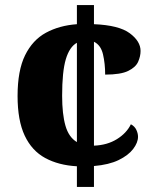

<svg xmlns="http://www.w3.org/2000/svg" viewBox="-20 -734 604 754"><path d="M282 -81Q210 -85 157.5 -113.5Q105 -142 77 -201.5Q49 -261 49 -357Q49 -457 78.5 -517Q108 -577 160.5 -605.5Q213 -634 282 -639V-714H349V-639Q447 -635 489.5 -603.5Q532 -572 532 -534Q532 -513 522.5 -491.5Q513 -470 483.5 -455.5Q454 -441 393 -441Q393 -484 384.5 -520.5Q376 -557 349 -570V-162Q401 -164 439 -187.5Q477 -211 494 -246Q509 -238 515.5 -224Q522 -210 522 -197Q522 -174 503 -149Q484 -124 446 -105.5Q408 -87 349 -82V0H282ZM282 -566Q253 -550 238.5 -501.5Q224 -453 224 -358Q224 -286 237 -240.5Q250 -195 282 -176Z"/></svg>

Font: Noto Serif Tamil ExtraBold
Style: Regular
Weight: 800
Designer: Indian Type Foundry, Tom Grace, and the Monotype Design Team
Foundry: Monotype Imaging Inc.
Version: Version 2.004; ttfautohint (v1.8.4.7-5d5b)